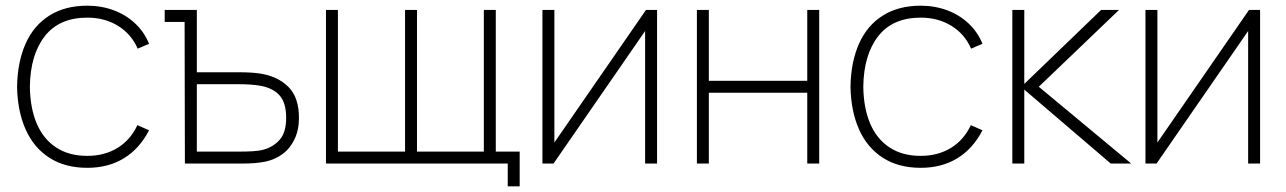

<svg xmlns="http://www.w3.org/2000/svg" viewBox="-20 -575 4520 675"><path d="M287 15Q208.5 15 153.5 -20.5Q98.5 -56 70 -120.2Q41.5 -184.5 40 -270Q41.5 -357.5 70 -421.5Q98.5 -485.5 153.5 -520.2Q208.5 -555 287 -555Q336.5 -555 380 -538.8Q423.5 -522.5 455.5 -492.2Q487.5 -462 504 -421L464 -404Q441.5 -455.5 394.8 -484.2Q348 -513 287 -513Q188.5 -513 137.5 -447.8Q86.5 -382.5 85 -270Q86 -195.5 109 -141Q132 -86.5 177 -56.8Q222 -27 287 -27Q347 -27 392.8 -54.8Q438.5 -82.5 463 -135L504 -117Q470.5 -52 415.5 -18.5Q360.5 15 287 15Z M630 0 629 -498H559V-540H672V-321H818Q868 -321 897 -316Q957.5 -306 994.2 -269.2Q1031 -232.5 1031 -161Q1031 -117.5 1015.2 -85Q999.5 -52.5 973 -33.2Q946.5 -14 914 -7Q894.5 -3 874.5 -1.5Q854.5 0 828 0ZM816 -42Q846 -42 868.2 -43.2Q890.5 -44.5 907 -49Q942 -59 964 -84.5Q986 -110 986 -161Q986 -212.5 963.8 -238.5Q941.5 -264.5 898 -273Q868 -279 816 -279H672V-42Z M1765 80V0H1126V-540H1168V-42H1404V-540H1446V-42H1681V-540H1723V-42H1807V80Z M2290 -540V0H2248V-466L1926 0H1887V-540H1929V-74L2251 -540Z M2430 0V-540H2472V-291H2818V-540H2860V0H2818V-249H2472V0Z M3217 15Q3138.5 15 3083.5 -20.5Q3028.5 -56 3000 -120.2Q2971.5 -184.5 2970 -270Q2971.5 -357.5 3000 -421.5Q3028.5 -485.5 3083.5 -520.2Q3138.5 -555 3217 -555Q3266.5 -555 3310 -538.8Q3353.5 -522.5 3385.5 -492.2Q3417.5 -462 3434 -421L3394 -404Q3371.5 -455.5 3324.8 -484.2Q3278 -513 3217 -513Q3118.5 -513 3067.5 -447.8Q3016.5 -382.5 3015 -270Q3016 -195.5 3039 -141Q3062 -86.5 3107 -56.8Q3152 -27 3217 -27Q3277 -27 3322.8 -54.8Q3368.5 -82.5 3393 -135L3434 -117Q3400.5 -52 3345.5 -18.5Q3290.5 15 3217 15Z M3539 0V-540H3581V-280L3851 -540H3914L3632 -270L3957 0H3885L3581 -260V0Z M4410 -540V0H4368V-466L4046 0H4007V-540H4049V-74L4371 -540Z"/></svg>

Font: Hauora
Style: Regular
Weight: 400
Designer: Wayne Shih
Foundry: WCYS
Version: Version 1.001